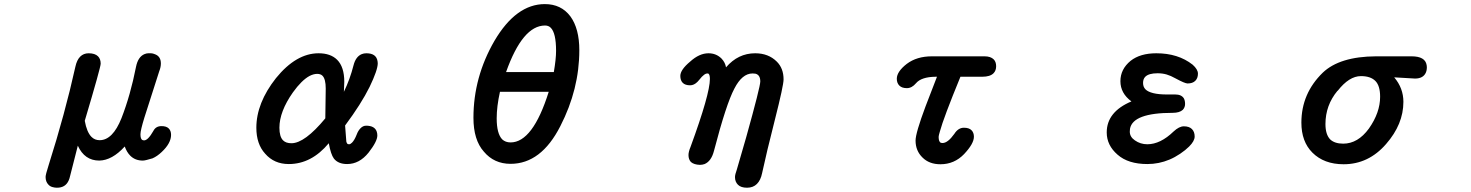

<svg xmlns="http://www.w3.org/2000/svg" viewBox="-20 -753 7040 919"><path d="M455.1 15.6Q384.8 15.6 352.5 -55.7L315.4 89.8Q305.7 135.7 270.5 143.6Q262.7 145.5 252 145.5Q241.2 145.5 230 142.1Q218.8 138.7 211.9 130.9Q198.2 117.2 198.2 93.8Q198.2 83 212.9 37.1Q291 -209 340.8 -433.6Q347.7 -465.8 363.8 -481.9Q379.9 -498 404.3 -498Q434.6 -498 449.2 -483.4Q461.9 -470.7 461.9 -448.2Q461.9 -430.7 385.7 -174.8Q395.5 -120.1 418 -97.7Q433.6 -82 457 -82Q519.5 -82 561.5 -187.5Q604.5 -297.9 630.9 -432.6Q640.6 -481.4 671.9 -494.1Q681.6 -498 689.5 -498Q697.3 -498 700.7 -498Q704.1 -498 707.5 -497.6Q710.9 -497.1 713.9 -496.1Q716.8 -495.1 719.7 -494.1Q722.7 -493.2 724.6 -492.2Q750 -481.4 750 -449.2Q750 -431.6 742.2 -412.1L670.9 -189.5Q652.3 -128.9 652.3 -110.4Q652.3 -87.9 661.1 -83Q665 -81.1 670.9 -81.1Q679.7 -82 689.5 -91.8Q701.2 -103.5 713.9 -126Q725.6 -149.4 752.9 -149.4Q776.4 -149.4 787.6 -138.2Q798.8 -127 798.8 -107.4Q798.8 -67.4 753.9 -25.4Q732.4 -4.9 710 4.9Q674.8 15.6 664.1 15.6Q663.1 15.6 663.1 15.6Q627 15.6 603.5 -7.8Q586.9 -24.4 577.1 -51.8Q516.6 14.6 455.1 15.6Z M1553.7 -67.4Q1470.7 32.2 1362.3 32.2Q1292 32.2 1249 -17.6Q1207 -63.5 1207 -141.6Q1207 -259.8 1300.8 -378.9Q1397.5 -498 1504.9 -498Q1562.5 -498 1593.8 -466.8Q1627.9 -432.6 1627.9 -361.3Q1627.9 -361.3 1626 -313.5Q1655.3 -374 1671.9 -439.5Q1682.6 -482.4 1711.9 -494.1Q1721.7 -498 1733.4 -498Q1781.2 -498 1787.1 -460Q1788.1 -455.1 1788.1 -450.2Q1788.1 -418 1749 -336.9Q1709 -255.9 1631.8 -152.3L1637.7 -75.2Q1639.6 -68.4 1642.1 -65.4Q1644.5 -62.5 1650.9 -62.5Q1657.2 -62.5 1665 -70.3Q1676.8 -82 1687.5 -109.4Q1694.3 -127.9 1706.1 -139.6Q1717.8 -151.4 1732.4 -151.4Q1773.4 -151.4 1783.2 -123Q1786.1 -114.3 1786.1 -104.5Q1786.1 -76.2 1744.1 -22.5Q1700.2 32.2 1641.6 32.2Q1598.6 32.2 1578.1 5.9Q1563.5 -13.7 1553.7 -67.4ZM1523.4 -390.6Q1514.6 -399.4 1498 -399.4Q1481.4 -399.4 1461.9 -389.6Q1423.8 -369.1 1381.8 -310.5Q1317.4 -218.8 1317.4 -141.6Q1317.4 -98.6 1335 -81.1Q1348.6 -67.4 1375 -67.4Q1438.5 -67.4 1537.1 -186.5L1539.1 -329.1Q1539.1 -375 1523.4 -390.6Z M2587.9 -733.4Q2666 -733.4 2710 -674.8Q2752.9 -616.2 2752.9 -512.7Q2752.9 -326.2 2662.1 -149.4Q2570.3 31.2 2423.8 31.2Q2344.7 31.2 2295.9 -27.3Q2246.1 -83 2246.1 -189.5Q2246.1 -383.8 2346.7 -557.6Q2450.2 -733.4 2587.9 -733.4ZM2630.9 -408.2Q2641.6 -470.7 2641.6 -509.8Q2641.6 -594.7 2616.2 -620.1Q2605.5 -630.9 2588.9 -630.9Q2481.4 -630.9 2402.3 -408.2ZM2373 -313.5Q2357.4 -243.2 2357.4 -186.5Q2357.4 -113.3 2383.8 -85.9Q2399.4 -71.3 2423.8 -71.3Q2530.3 -71.3 2606.4 -313.5Z M3455.1 -430.7Q3512.7 -498 3594.7 -498Q3658.2 -498 3698.2 -458Q3730.5 -425.8 3730.5 -373Q3730.5 -343.8 3689.5 -182.1Q3648.4 -20.5 3627.9 75.2Q3621.1 109.4 3603 127.4Q3585 145.5 3555.7 145.5Q3526.4 145.5 3512.2 131.3Q3498 117.2 3498 94.7Q3498 83 3506.8 58.6L3551.8 -96.7Q3619.1 -337.9 3619.1 -363.3Q3619.1 -394.5 3595.7 -400.4Q3589.8 -401.4 3582 -401.4Q3532.2 -401.4 3495.1 -329.1Q3456.1 -255.9 3397.5 -31.2Q3384.8 18.6 3352.5 32.2Q3341.8 36.1 3330.1 36.1Q3301.8 35.2 3287.1 22.5Q3275.4 9.8 3275.4 -10.7Q3275.4 -26.4 3285.2 -49.8Q3377.9 -302.7 3377.9 -375Q3377.9 -393.6 3372.1 -399.4Q3370.1 -401.4 3367.2 -401.4Q3364.3 -401.4 3362.3 -400.9Q3360.4 -400.4 3358.4 -399.9Q3356.4 -399.4 3354.5 -397.9Q3352.5 -396.5 3350.6 -395.5Q3339.8 -387.7 3327.1 -371.1L3318.4 -361.3Q3301.8 -344.7 3283.2 -344.7Q3259.8 -344.7 3248 -356.4Q3236.3 -368.2 3236.3 -389.6Q3236.3 -418.9 3283.2 -458Q3327.1 -498 3371.1 -498Q3408.2 -498 3433.6 -472.7Q3451.2 -454.1 3455.1 -430.7Z M4593.8 -141.6Q4618.2 -141.6 4629.9 -129.9Q4641.6 -118.2 4641.6 -98.6Q4641.6 -65.4 4594.7 -15.6Q4547.9 33.2 4481.4 33.2Q4427.7 33.2 4395.5 1Q4362.3 -31.2 4362.3 -80.1Q4362.3 -116.2 4410.2 -244.1L4464.8 -385.7H4458Q4389.6 -384.8 4364.3 -354.5Q4344.7 -331.1 4320.8 -331.1Q4296.9 -331.1 4284.7 -343.3Q4272.5 -355.5 4272.5 -376Q4272.5 -410.2 4320.3 -447.3Q4368.2 -483.4 4440.4 -483.4H4692.4Q4721.7 -483.4 4736.3 -468.8Q4748 -457 4748 -436Q4748 -415 4735.4 -402.3Q4718.8 -385.7 4681.6 -385.7H4577.1Q4496.1 -188.5 4478.5 -123Q4472.7 -103.5 4472.7 -97.7Q4472.7 -73.2 4484.4 -69.3Q4487.3 -68.4 4491.2 -68.4Q4516.6 -68.4 4547.9 -112.3Q4566.4 -141.6 4593.8 -141.6Z M5395.5 -267.6Q5342.8 -306.6 5342.8 -364.3Q5342.8 -421.9 5391.6 -461.9Q5437.5 -498 5514.6 -498Q5619.1 -498 5688.5 -443.4Q5713.9 -420.9 5713.9 -400.4Q5713.9 -378.9 5701.2 -366.2Q5688.5 -353.5 5664.1 -353.5Q5651.4 -353.5 5606.4 -377.9Q5584 -390.6 5564 -396.5Q5543.9 -402.3 5520.5 -402.3Q5478.5 -402.3 5461.9 -385.7Q5451.2 -375 5451.2 -356Q5451.2 -336.9 5462.9 -325.2Q5474.6 -313.5 5500.5 -307.1Q5526.4 -300.8 5565.4 -300.8H5605.5Q5634.8 -300.8 5646.5 -282.2Q5652.3 -271.5 5652.3 -255.4Q5652.3 -239.3 5641.6 -227.5Q5626 -212.9 5592.8 -212.9Q5402.3 -212.9 5388.7 -136.7Q5387.7 -129.9 5387.7 -123Q5387.7 -97.7 5412.1 -81.1Q5438.5 -62.5 5471.7 -62.5Q5534.2 -62.5 5597.7 -124Q5624 -148.4 5646.5 -148.4Q5671.9 -148.4 5685.1 -135.3Q5698.2 -122.1 5698.2 -99.6Q5698.2 -78.1 5671.9 -51.8Q5654.3 -34.2 5628.9 -17.1Q5603.5 0 5578.1 10.7Q5527.3 32.2 5471.7 32.2Q5379.9 32.2 5329.1 -12.7Q5277.3 -57.6 5277.3 -119.1Q5277.3 -217.8 5395.5 -267.6Z M6209 -166Q6209 -305.7 6311.5 -405.3Q6392.6 -482.4 6565.4 -483.4H6736.3Q6801.8 -483.4 6808.6 -441.4Q6809.6 -436.5 6809.6 -431.6Q6809.6 -426.8 6809.1 -422.4Q6808.6 -418 6807.6 -413.6Q6806.6 -409.2 6804.7 -405.3Q6792 -377 6752.9 -377Q6752 -377 6653.3 -382.8Q6697.3 -331.1 6697.3 -265.6Q6697.3 -158.2 6614.3 -63.5Q6530.3 33.2 6411.1 33.2Q6317.4 33.2 6261.7 -22.5Q6209 -75.2 6209 -166ZM6585.9 -290Q6585.9 -342.8 6563 -365.7Q6540 -388.7 6494.1 -388.7Q6437.5 -388.7 6382.8 -318.4Q6382.8 -318.4 6381.8 -318.4Q6324.2 -249 6324.2 -159.2Q6324.2 -109.4 6346.7 -85.9Q6368.2 -65.4 6409.2 -65.4Q6479.5 -65.4 6532.2 -137.7Q6585.9 -213.9 6585.9 -290Z"/></svg>

Font: FakePearl
Style: SemiBold
Weight: 400
Version: Version 1.2